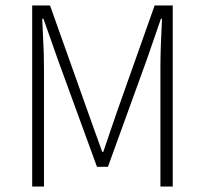

<svg xmlns="http://www.w3.org/2000/svg" viewBox="-20 -679 746 699"><path d="M97.2 0V-659.2H162.1L299.8 -272Q302.7 -263.2 322.3 -209Q341.8 -154.8 352.1 -126H356Q363.8 -147.5 380.1 -196.8Q396.5 -246.1 405.8 -272L543 -659.2H608.9V0H564V-433.1Q564 -500.5 569.8 -610.8H565.9L515.1 -463.9L373 -71.8H333L189.9 -463.9L138.2 -610.8H133.8Q134.3 -592.8 136.2 -555.7Q138.2 -518.6 139.2 -487.8Q140.1 -457 140.1 -433.1V0Z"/></svg>

Font: Source Sans Pro Light
Style: Regular
Weight: 300
Designer: Paul D. Hunt
Foundry: Adobe Systems Incorporated
Version: Version 2.020;PS 2.0;hotconv 1.0.86;makeotf.lib2.5.63406